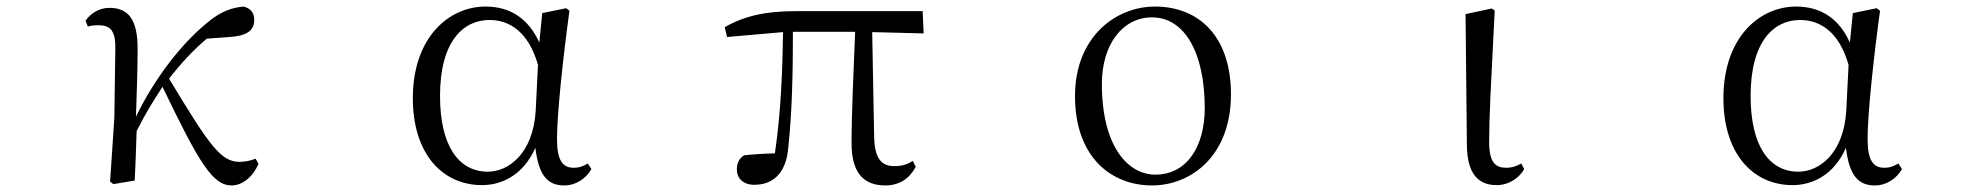

<svg xmlns="http://www.w3.org/2000/svg" viewBox="-20 -551 6040 586"><path d="M687 15C718 15 751 -9 769 -51L760 -67C749 -62 731 -57 711 -57C654 -57 619 -107 496 -311C534 -360 572 -400 611 -433L680 -438C730 -441 756 -456 756 -490C756 -516 741 -526 724 -531C690 -528 654 -518 608 -478C530 -413 451 -310 395 -195C397 -264 400 -334 400 -398C401 -493 371 -527 314 -527C281 -527 256 -509 241 -488L248 -470C258 -473 269 -474 280 -474C318 -474 333 -456 332 -402L329 -192L316 3L326 11L391 0C394 -51 395 -100 397 -151C427 -210 446 -240 476 -286C588 -53 629 15 687 15Z M1451 14C1513 14 1578 -18 1614 -100C1624 -16 1651 15 1702 15C1739 15 1769 -7 1785 -35L1774 -52C1760 -44 1749 -39 1731 -39C1698 -39 1680 -60 1680 -127C1680 -204 1699 -380 1718 -518L1708 -526L1635 -511L1626 -421C1592 -497 1534 -531 1462 -531C1350 -531 1240 -437 1240 -251C1240 -82 1330 14 1451 14ZM1622 -353 1615 -213C1607 -82 1532 -27 1469 -27C1379 -27 1323 -107 1323 -258C1323 -425 1394 -490 1474 -490C1535 -490 1593 -454 1622 -353Z M2682 15C2725 15 2756 -6 2775 -42L2766 -60C2750 -50 2735 -44 2710 -44C2672 -44 2650 -64 2648 -132L2642 -453L2799 -449L2796 -517H2410C2315 -517 2251 -502 2192 -468L2199 -438L2370 -453C2368 -337 2364 -211 2345 -83C2309 -82 2279 -80 2251 -77C2236 -67 2229 -54 2229 -34C2229 -6 2249 13 2282 13C2341 13 2380 -24 2386 -102C2398 -212 2400 -337 2400 -454H2590C2585 -328 2579 -205 2579 -114C2579 -21 2618 15 2682 15Z M3496 15C3615 15 3737 -75 3737 -263C3737 -439 3640 -531 3505 -531C3385 -531 3261 -438 3261 -258C3261 -70 3373 15 3496 15ZM3506 -18C3422 -18 3343 -105 3343 -295C3343 -415 3406 -498 3496 -498C3595 -498 3657 -391 3657 -221C3657 -106 3604 -18 3506 -18Z M4548 14C4588 14 4619 -11 4632 -35L4623 -52C4610 -45 4597 -39 4577 -39C4545 -39 4525 -54 4525 -118C4525 -196 4530 -283 4542 -519L4533 -525L4453 -508L4457 -112C4457 -20 4492 14 4548 14Z M5451 14C5513 14 5578 -18 5614 -100C5624 -16 5651 15 5702 15C5739 15 5769 -7 5785 -35L5774 -52C5760 -44 5749 -39 5731 -39C5698 -39 5680 -60 5680 -127C5680 -204 5699 -380 5718 -518L5708 -526L5635 -511L5626 -421C5592 -497 5534 -531 5462 -531C5350 -531 5240 -437 5240 -251C5240 -82 5330 14 5451 14ZM5622 -353 5615 -213C5607 -82 5532 -27 5469 -27C5379 -27 5323 -107 5323 -258C5323 -425 5394 -490 5474 -490C5535 -490 5593 -454 5622 -353Z"/></svg>

Font: Harano Aji Mincho K1
Style: Regular
Weight: 400
Foundry: Masamichi Hosoda
Version: HaranoAjiMinchoK1-Regular version 20230610;ttx 4.39.4